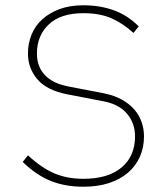

<svg xmlns="http://www.w3.org/2000/svg" viewBox="-20 -698 632 728"><path d="M296 10Q228 10 173.5 -11.5Q119 -33 66 -84L86 -109Q138 -61 186.5 -40.5Q235 -20 296 -20Q390 -20 441 -63Q492 -106 492 -181Q492 -231 461.5 -267Q431 -303 372 -314L237 -340Q158 -355 122 -397Q86 -439 86 -495Q86 -533 99.5 -566.5Q113 -600 140 -624.5Q167 -649 206 -663.5Q245 -678 296 -678Q359 -678 411.5 -659Q464 -640 506 -598L486 -573Q447 -609 403 -628.5Q359 -648 296 -648Q210 -648 165 -605.5Q120 -563 120 -495Q120 -445 150.5 -413Q181 -381 240 -370L375 -344Q414 -336 442.5 -320Q471 -304 489.5 -282.5Q508 -261 517 -235Q526 -209 526 -181Q526 -139 510.5 -104Q495 -69 465.5 -43.5Q436 -18 393.5 -4Q351 10 296 10Z"/></svg>

Font: Celebes Thin
Style: Regular
Weight: 250
Designer: Anugrah Pasau
Foundry: Lafontype
Version: Version 1.000; ttfautohint (v1.8.4)